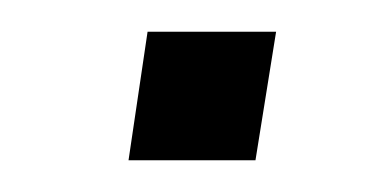

<svg xmlns="http://www.w3.org/2000/svg" viewBox="-20 -328 246 121"><path d="M61 -227 73 -308H154L141 -227Z"/></svg>

Font: Nunito Sans 10pt Condensed Light
Style: Italic
Weight: 300
Width: 3
Italic angle: -9°
Designer: Vernon Adams
Foundry: Vernon Adams
Version: Version 3.101;gftools[0.9.27]